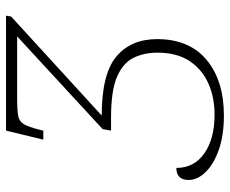

<svg xmlns="http://www.w3.org/2000/svg" viewBox="-83 -671 764 638"><g transform="rotate(-90 299.0 -352.0)"><path d="M234 10Q168 10 120 -7Q72 -24 46 -51Q20 -78 20 -107Q20 -148 60 -148Q60 -89 108.5 -55Q157 -21 237 -21Q294 -21 340.5 -41.5Q387 -62 415 -104Q443 -146 443 -211Q443 -256 425.5 -291Q408 -326 362 -345.5Q316 -365 228 -365H184L189 -393L497 -677H292Q252 -677 233 -673.5Q214 -670 205 -654Q196 -638 187 -603L184 -590H154L184 -714H566L563 -697L234 -396Q372 -396 430 -347.5Q488 -299 488 -212Q488 -105 419 -47.5Q350 10 234 10Z"/></g></svg>

Font: Noto Serif ExtraLight
Style: Italic
Weight: 200
Italic angle: -12°
Designer: Monotype Design Team
Foundry: Monotype Imaging Inc.
Version: Version 2.014; ttfautohint (v1.8.4.7-5d5b)